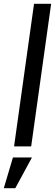

<svg xmlns="http://www.w3.org/2000/svg" viewBox="-45 -770 290 1010"><path d="M29 0 134 -750H224L119 0ZM-25 220 23 58.5H123L35.5 220Z"/></svg>

Font: Mohave Light Medium
Style: Italic
Weight: 500
Italic angle: -8°
Version: Version 2.003